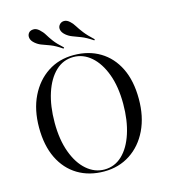

<svg xmlns="http://www.w3.org/2000/svg" viewBox="-114 -847 832 947"><g transform="rotate(-15 302.5 -373.0)"><path d="M301.6 11.3Q225 11.3 167.3 -23.4Q109.7 -58.1 77.8 -123.4Q46 -188.7 46 -280.6Q46 -371 79 -438.7Q112.1 -506.5 169.8 -544.4Q227.4 -582.3 302.4 -582.3Q379 -582.3 436.7 -547.6Q494.4 -512.9 526.2 -448Q558.1 -383.1 558.1 -290.3Q558.1 -200 525.4 -132.3Q492.7 -64.5 434.7 -26.6Q376.6 11.3 301.6 11.3ZM304.8 2.4Q357.3 2.4 396 -34.3Q434.7 -71 456 -136.7Q477.4 -202.4 477.4 -287.1Q477.4 -375 453.6 -439.1Q429.8 -503.2 389.5 -538.3Q349.2 -573.4 299.2 -573.4Q246.8 -573.4 208.1 -536.7Q169.4 -500 148 -434.7Q126.6 -369.4 126.6 -283.9Q126.6 -196.8 150.4 -132.3Q174.2 -67.7 214.9 -32.7Q255.6 2.4 304.8 2.4ZM263.7 -625.8Q230.6 -648.4 206.5 -657.7Q182.3 -666.9 164.9 -673Q147.6 -679 132.3 -691.9Q116.1 -705.6 113.7 -720.2Q111.3 -734.7 119.4 -745.2Q126.6 -754.8 142.3 -756Q158.1 -757.3 173.4 -743.5Q188.7 -729.8 198 -714.1Q207.3 -698.4 222.2 -678.2Q237.1 -658.1 267.7 -630.6ZM421 -625.8Q387.1 -648.4 362.9 -657.7Q338.7 -666.9 321.4 -673.4Q304 -679.8 289.5 -691.9Q273.4 -705.6 270.6 -720.2Q267.7 -734.7 276.6 -745.2Q285.5 -756.5 300.4 -756.9Q315.3 -757.3 329.8 -743.5Q341.1 -733.9 351.2 -717.3Q361.3 -700.8 377.8 -679.4Q394.4 -658.1 424.2 -630.6Z"/></g></svg>

Font: Playfair 144pt SemiCondensed Light
Style: Regular
Weight: 300
Width: 4
Designer: Claus Eggers Sørensen
Foundry: Claus Eggers Sørensen
Version: Version 2.203